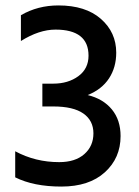

<svg xmlns="http://www.w3.org/2000/svg" viewBox="-20 -681 511 707"><path d="M424 -180Q424 -99 366 -46.5Q308 6 206 6Q104 6 36 -28V-124Q110 -84 198 -84Q257 -84 290.5 -113.5Q324 -143 324 -190Q324 -237 287 -263Q250 -289 176 -289H136V-373H176Q231 -373 268.5 -400.5Q306 -428 306 -476Q306 -524 275.5 -548Q245 -572 184.5 -572Q124 -572 57 -530V-625Q119 -661 195 -661Q295 -661 351.5 -611.5Q408 -562 408 -487Q408 -433 381.5 -392.5Q355 -352 303 -331Q360 -317 392 -278Q424 -239 424 -180Z"/></svg>

Font: Hind Guntur Medium
Style: Regular
Weight: 500
Designer: Manushi Parikh, Hitesh Malaviya
Foundry: Indian Type Foundry
Version: Version 1.000;PS 1.0;hotconv 1.0.86;makeotf.lib2.5.63406; tt